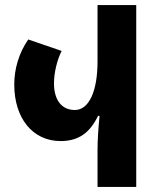

<svg xmlns="http://www.w3.org/2000/svg" viewBox="-20 -734 616 754"><path d="M363 0H515V-714H363V-492C363 -377 330 -302 274 -302C223 -302 192 -340 192 -407C192 -448 204 -498 222 -534L91 -579C54 -526 36 -463 36 -402C36 -270 108 -180 218 -180C291 -180 334 -215 365 -279H371C366 -229 363 -183 363 -144Z"/></svg>

Font: Noto Sans Georgian ExtraCondensed ExtraBold
Style: Regular
Weight: 800
Width: 2
Designer: Monotype Design Team, Akaki Razmadze
Foundry: Google LLC
Version: Version 2.005